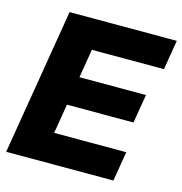

<svg xmlns="http://www.w3.org/2000/svg" viewBox="-107 -826 875 923"><g transform="rotate(15 330.0 -364.0)"><path d="M5.9 0 126.5 -727.5H660.2L635.7 -580.1H276.9L253.4 -437.5H584.5L560.5 -294.4H229.5L205.1 -147.5H564L539.6 0Z"/></g></svg>

Font: Inter 28pt ExtraBold
Style: Italic
Weight: 800
Italic angle: -9.3988°
Designer: Rasmus Andersson
Foundry: rsms
Version: Version 4.001;git-66647c0bb